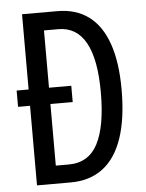

<svg xmlns="http://www.w3.org/2000/svg" viewBox="-52 -756 607 798"><g transform="rotate(-5 251.5 -357.0)"><path d="M217 -714Q295 -714 348 -674.5Q401 -635 428 -557.5Q455 -480 455 -366Q455 -246 427.5 -164.5Q400 -83 345.5 -41.5Q291 0 211 0H70V-332H20V-400H70V-714ZM215 -639H155V-400H248V-332H155V-75H209Q292 -75 330 -147.5Q368 -220 368 -362Q368 -500 329.5 -569.5Q291 -639 215 -639Z"/></g></svg>

Font: Noto Sans Display ExtraCondensed
Style: Regular
Weight: 400
Width: 2
Version: Version 2.003